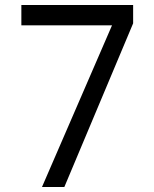

<svg xmlns="http://www.w3.org/2000/svg" viewBox="-20 -753 620 773"><path d="M516 -659 239 0H149L431 -651H66V-733H516Z"/></svg>

Font: Kreadon
Style: Regular
Weight: 400
Designer: kohakuno
Foundry: StudioGnu
Version: Version 1.000;Glyphs 3.1.2 (3151)